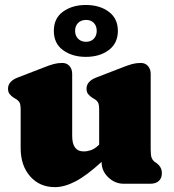

<svg xmlns="http://www.w3.org/2000/svg" viewBox="-20 -756 715 790"><path d="M65 -146V-305Q65 -327.5 59.5 -335.8Q54 -344 45 -349L38 -353Q27 -360 20 -368.5Q13 -377 13 -391Q13 -421.5 53 -437L159 -478Q184.5 -488 201 -492.5Q217.5 -497 236 -497Q255 -497 266 -484.2Q277 -471.5 277 -452V-197Q277 -133 324 -133Q339 -133 353.8 -138Q368.5 -143 384 -157L388 -161V-305Q388 -327.5 382.5 -335.8Q377 -344 368 -349L361 -353Q350 -360 343 -368.5Q336 -377 336 -391Q336 -421.5 376 -437L482 -478Q507.5 -488 524 -492.5Q540.5 -497 559 -497Q578 -497 589 -484.2Q600 -471.5 600 -452V-142Q600 -116.5 603.8 -107Q607.5 -97.5 614 -92L621 -87Q633 -79 639.5 -68.5Q646 -58 646 -43Q646 -23 633.5 -11.5Q621 0 599 0H489Q453 0 425.5 -26.2Q398 -52.5 398 -90Q336.5 -33.5 290.8 -9.8Q245 14 206 14Q143 14 104 -30.5Q65 -75 65 -146ZM333 -522Q277.5 -522 239.5 -549.5Q201.5 -577 201.5 -629Q201.5 -681 239.5 -708.2Q277.5 -735.5 333 -735.5Q390.5 -735.5 427.8 -707.5Q465 -679.5 465 -629Q465 -578.5 427.8 -550.2Q390.5 -522 333 -522ZM334 -674Q314 -674 301.5 -661.8Q289 -649.5 289 -629Q289 -609 301.5 -596.5Q314 -584 334 -584Q354.5 -584 366.2 -596.8Q378 -609.5 378 -629Q378 -649 366.2 -661.5Q354.5 -674 334 -674Z"/></svg>

Font: Fraunces 9pt SuperSoft Black
Style: Regular
Weight: 900
Version: Version 1.000;[b76b70a41]